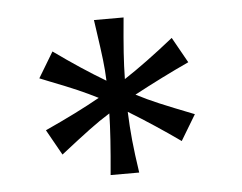

<svg xmlns="http://www.w3.org/2000/svg" viewBox="-37 -824 576 457"><g transform="rotate(-5 251.0 -595.5)"><path d="M263.7 -634.8Q315.4 -668.5 383.3 -722.7L417.5 -661.6Q353 -631.8 285.6 -595.7Q312 -582 340.3 -570.1Q368.7 -558.1 422.4 -537.1L385.7 -476.1Q326.7 -518.1 263.7 -556.6Q265.1 -520.5 268.3 -488Q271.5 -455.6 278.3 -410.2H210Q218.8 -504.9 219.7 -556.6Q195.3 -541.5 170.4 -522.9Q145.5 -504.4 100.1 -468.8L65.9 -529.8Q144 -565.4 197.8 -595.7Q174.8 -607.4 150.1 -618.2Q125.5 -628.9 85.4 -644.5L61 -654.3L97.7 -715.3Q163.6 -668 219.7 -634.8Q218.8 -660.2 215.8 -685.3Q212.9 -710.4 206.1 -756.8L202.6 -781.2H273.4Q268.6 -730.5 266.4 -698Q264.2 -665.5 263.7 -634.8Z"/></g></svg>

Font: Lesson One
Style: Regular
Weight: 400
Designer: But Ko, Victor Gaultney, Annie Olsen, Julie Remington, Don Collingsworth, Eric Hays, Becca Hirsbrunner
Version: Version 1.100